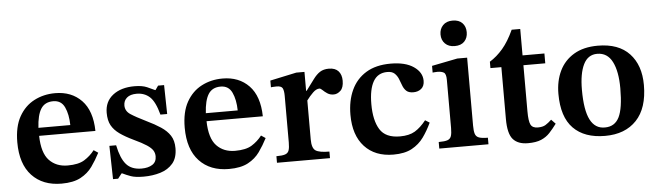

<svg xmlns="http://www.w3.org/2000/svg" viewBox="-46 -864 3597 1050"><g transform="rotate(-5 1753.0 -339.0)"><path d="M255 11Q152 11 92.5 -52.5Q33 -116 33 -235Q33 -321 64 -376Q95 -431 147 -458Q199 -485 262 -485Q352 -485 407 -428Q462 -371 464 -260H155Q157 -166 195.5 -125.5Q234 -85 297 -85Q356 -85 388.5 -105Q421 -125 445 -156L469 -140Q449 -101 424.5 -66.5Q400 -32 360 -10.5Q320 11 255 11ZM155 -304H330Q329 -363 310.5 -402.5Q292 -442 248 -442Q202 -442 180.5 -408Q159 -374 155 -304Z M537 11 533 -172H570Q585 -99 614 -66Q643 -33 698 -33Q734 -33 757 -47.5Q780 -62 780 -93Q780 -111 771 -125.5Q762 -140 738 -156Q714 -172 667 -194Q623 -215 593.5 -236Q564 -257 549 -284Q534 -311 534 -353Q534 -415 579 -450Q624 -485 698 -485Q740 -485 766.5 -473.5Q793 -462 809 -454H811L827 -477H860L863 -318H826Q807 -390 778 -416.5Q749 -443 706 -443Q671 -443 652.5 -427Q634 -411 634 -385Q634 -354 662 -335.5Q690 -317 747 -289Q791 -268 823.5 -246.5Q856 -225 874 -197.5Q892 -170 892 -128Q892 -75 866 -44.5Q840 -14 797.5 -1Q755 12 705 12Q660 12 635 3Q610 -6 590 -16H586L565 11Z M1174 11Q1071 11 1011.5 -52.5Q952 -116 952 -235Q952 -321 983 -376Q1014 -431 1066 -458Q1118 -485 1181 -485Q1271 -485 1326 -428Q1381 -371 1383 -260H1074Q1076 -166 1114.5 -125.5Q1153 -85 1216 -85Q1275 -85 1307.5 -105Q1340 -125 1364 -156L1388 -140Q1368 -101 1343.5 -66.5Q1319 -32 1279 -10.5Q1239 11 1174 11ZM1074 -304H1249Q1248 -363 1229.5 -402.5Q1211 -442 1167 -442Q1121 -442 1099.5 -408Q1078 -374 1074 -304Z M1729 0H1438V-36Q1471 -36 1486.5 -41.5Q1502 -47 1507 -62Q1512 -77 1512 -105V-361Q1512 -388 1505.5 -402Q1499 -416 1472 -416Q1457 -416 1449 -415Q1441 -414 1441 -414V-451L1586 -482H1631V-378H1634Q1661 -414 1679 -438.5Q1697 -463 1716.5 -475.5Q1736 -488 1765 -488Q1800 -488 1817.5 -468.5Q1835 -449 1835 -416Q1835 -378 1817.5 -361.5Q1800 -345 1780 -345Q1760 -345 1745.5 -354.5Q1731 -364 1721 -374Q1711 -384 1704 -384Q1687 -384 1668.5 -366Q1650 -348 1633 -325V-111Q1633 -63 1653.5 -49.5Q1674 -36 1729 -36Z M2265 -161 2289 -146Q2269 -103 2243.5 -67.5Q2218 -32 2178.5 -10.5Q2139 11 2077 11Q1976 11 1918.5 -51.5Q1861 -114 1861 -226Q1861 -303 1888 -361.5Q1915 -420 1969 -453Q2023 -486 2104 -486Q2185 -486 2230.5 -454.5Q2276 -423 2276 -377Q2276 -348 2258.5 -333.5Q2241 -319 2215 -319Q2189 -319 2176 -331.5Q2163 -344 2156.5 -362.5Q2150 -381 2142.5 -399Q2135 -417 2121.5 -429.5Q2108 -442 2082 -442Q2030 -442 2005 -399Q1980 -356 1980 -274Q1980 -185 2011 -135Q2042 -85 2121 -85Q2172 -85 2203.5 -104Q2235 -123 2265 -161Z M2599 0H2329V-36Q2362 -36 2377.5 -41.5Q2393 -47 2398 -62.5Q2403 -78 2403 -107V-371Q2403 -404 2390 -411.5Q2377 -419 2355 -419Q2344 -419 2336.5 -418Q2329 -417 2329 -417V-454L2470 -482H2524V-109Q2524 -80 2529 -64Q2534 -48 2550 -42Q2566 -36 2599 -36ZM2462 -551Q2429 -551 2409.5 -570.5Q2390 -590 2390 -621Q2390 -651 2409 -671Q2428 -691 2462 -691Q2497 -691 2515.5 -671.5Q2534 -652 2534 -621Q2534 -590 2515.5 -570.5Q2497 -551 2462 -551Z M2952 -104 2975 -80Q2955 -53 2935.5 -32Q2916 -11 2888 1Q2860 13 2815 13Q2760 13 2733 -18Q2706 -49 2706 -129V-414H2646V-449Q2685 -473 2718 -511.5Q2751 -550 2780 -613H2827V-468H2947V-414H2827V-161Q2827 -107 2837 -87.5Q2847 -68 2876 -68Q2903 -68 2918.5 -77.5Q2934 -87 2952 -104Z M3239 10Q3126 10 3065 -52Q3004 -114 3004 -241Q3004 -312 3030.5 -367Q3057 -422 3110 -453.5Q3163 -485 3241 -485Q3355 -485 3414.5 -421.5Q3474 -358 3474 -249Q3474 -122 3411.5 -56Q3349 10 3239 10ZM3242 -36Q3296 -36 3320 -84Q3344 -132 3344 -242Q3344 -335 3317 -388Q3290 -441 3234 -441Q3183 -441 3158.5 -391Q3134 -341 3134 -252Q3134 -140 3161 -87.5Q3188 -35 3242 -36Z"/></g></svg>

Font: STIX Two Text SemiBold
Style: Regular
Weight: 600
Designer: Ross Mills, John Hudson & Paul Hanslow, Tiro Typeworks Ltd; with prior portions MicroPress Inc., and Coen Hoffman.
Foundry: Tiro Typeworks Ltd
Version: Version 2.13 b171